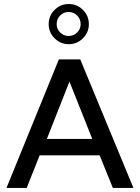

<svg xmlns="http://www.w3.org/2000/svg" viewBox="-20 -918 684 938"><path d="M430.7 -239.3H209L319.3 -519.5ZM631.8 0 372.1 -627.9H267.6L11.7 0H110.4L173.8 -159.2H466.8L531.2 0ZM414.1 -799.8Q414.1 -759.8 385.3 -731Q356.4 -702.1 315.4 -702.1Q275.4 -702.1 246.6 -731Q217.8 -759.8 217.8 -799.8Q217.8 -840.8 246.6 -869.6Q275.4 -898.4 315.4 -898.4Q356.4 -898.4 385.3 -869.6Q414.1 -840.8 414.1 -799.8ZM374 -799.8Q374 -825.2 356.9 -842.3Q339.8 -859.4 315.4 -859.4Q291 -859.4 273.9 -842.3Q256.8 -825.2 256.8 -799.8Q256.8 -776.4 273.9 -759.3Q291 -742.2 315.4 -742.2Q339.8 -742.2 356.9 -759.3Q374 -776.4 374 -799.8Z"/></svg>

Font: Namkio Khamti Book
Style: Regular
Weight: 500
Designer: Debbi Hosken
Foundry: SIL International
Version: Version 3.917